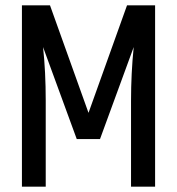

<svg xmlns="http://www.w3.org/2000/svg" viewBox="-20 -698 662 718"><path d="M560 -678V0H470V-321Q470 -424 480 -522L354 -178H267L141 -522Q151 -429 151 -322V0H62V-678H167L311 -276L455 -678Z"/></svg>

Font: Khand Medium
Style: Regular
Weight: 500
Designer: Devanagari: Sanchit Sawaria, Jyotish Sonowal; Latin: Satya Rajpurohit
Foundry: Indian Type Foundry
Version: Version 1.100;PS 1.0;hotconv 1.0.78;makeotf.lib2.5.61930; tt